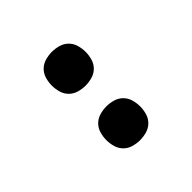

<svg xmlns="http://www.w3.org/2000/svg" viewBox="1 -919 498 498"><g transform="rotate(45 250.0 -670.0)"><path d="M350 -608Q338 -608 325.5 -611.5Q313 -615 304 -624Q295 -633 291.5 -645.5Q288 -658 288 -670Q288 -682 291.5 -694.5Q295 -707 304 -716Q313 -725 325.5 -728.5Q338 -732 350 -732Q362 -732 374.5 -728.5Q387 -725 396 -716Q405 -707 408.5 -694.5Q412 -682 412 -670Q412 -658 408.5 -645.5Q405 -633 396 -624Q387 -615 374.5 -611.5Q362 -608 350 -608ZM150 -608Q138 -608 125.5 -611.5Q113 -615 104 -624Q95 -633 91.5 -645.5Q88 -658 88 -670Q88 -682 91.5 -694.5Q95 -707 104 -716Q113 -725 125.5 -728.5Q138 -732 150 -732Q162 -732 174.5 -728.5Q187 -725 196 -716Q205 -707 208.5 -694.5Q212 -682 212 -670Q212 -658 208.5 -645.5Q205 -633 196 -624Q187 -615 174.5 -611.5Q162 -608 150 -608Z"/></g></svg>

Font: Iosevka srxl
Style: Regular
Weight: 400
Monospace: yes
Designer: Belleve Invis
Foundry: Belleve Invis
Version: Version 33.0.1; ttfautohint (v1.8.3)